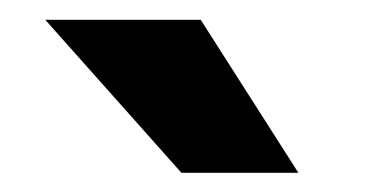

<svg xmlns="http://www.w3.org/2000/svg" viewBox="-20 -794 381 196"><path d="M284.6 -617.6H165.2L26.2 -773.8H184.9Z"/></svg>

Font: Vazir FD
Style: Bold
Weight: 700
Foundry: DejaVu fonts team - Redesigned by Saber Rastikerdar
Version: Version 21.10;October 20, 2019;FontCreator 12.0.0.2547 64-bi